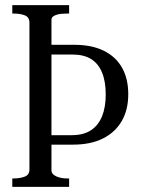

<svg xmlns="http://www.w3.org/2000/svg" viewBox="-20 -730 554 750"><path d="M250 -710H28V-677H34Q59 -677 77 -670Q95 -663 95 -641V-68Q95 -47 76.5 -40Q58 -33 34 -33H28V0H250V-33H241Q230 -33 219.5 -35Q209 -37 200 -41Q191 -45 186 -51Q181 -57 181 -65V-652Q181 -660 186 -664.5Q191 -669 200 -672Q209 -675 219.5 -676Q230 -677 241 -677H250ZM481 -362Q481 -423 456.5 -466Q432 -509 385 -532Q338 -555 270 -555H151L148 -517H263Q307 -517 335.5 -499.5Q364 -482 378.5 -447Q393 -412 393 -361Q393 -311 378.5 -275.5Q364 -240 335 -221Q306 -202 260 -202H147V-165H265Q334 -165 382 -189Q430 -213 455.5 -257Q481 -301 481 -362Z"/></svg>

Font: Roboto Serif 120pt ExtraCondensed
Style: Regular
Weight: 400
Width: 2
Designer: Greg Gazdowicz
Foundry: Commercial Type
Version: Version 1.008